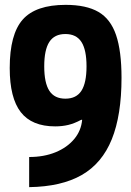

<svg xmlns="http://www.w3.org/2000/svg" viewBox="-20 -760 540 790"><path d="M250 -740Q335 -740 385 -711Q435 -682 457.5 -616Q480 -550 480 -440Q480 -286 440 -187Q400 -88 316.5 -40Q233 8 100 10V-114Q161 -114 208.5 -133.5Q256 -153 285 -187.5Q314 -222 318 -267H314Q286 -252 261 -246Q236 -240 207 -240Q111 -240 65.5 -298.5Q20 -357 20 -480Q20 -619 73.5 -679.5Q127 -740 250 -740ZM249 -620Q204 -620 183 -587.5Q162 -555 162 -487Q162 -419 183 -386.5Q204 -354 249 -354Q294 -354 315 -386.5Q336 -419 336 -487Q336 -555 315 -587.5Q294 -620 249 -620Z"/></svg>

Font: M PLUS 1 Code
Style: Bold
Weight: 700
Designer: Coji Morishita
Foundry: UNDERFOREST DESIGN
Version: Version 1.002